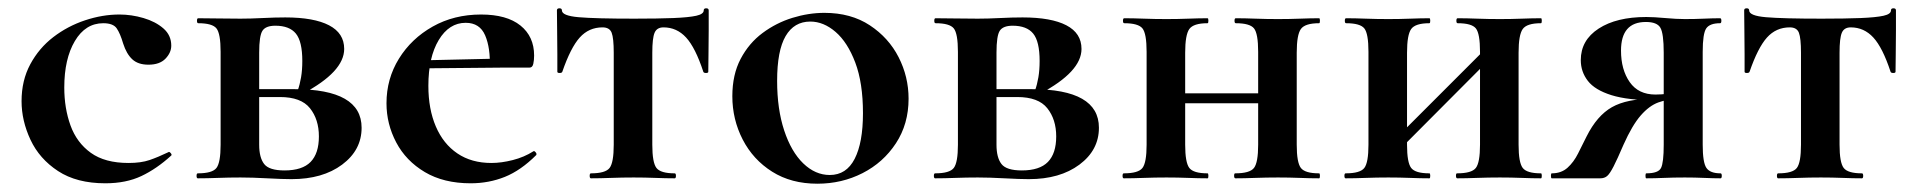

<svg xmlns="http://www.w3.org/2000/svg" viewBox="-20 -430 4617 463"><path d="M234 12Q165 12 120 -17.5Q75 -47 53.5 -93Q32 -139 32 -186Q32 -236 53 -275Q74 -314 108.5 -340.5Q143 -367 185 -381Q227 -395 268 -395Q297 -395 326 -386.5Q355 -378 374 -361.5Q393 -345 393 -320Q393 -303 379 -288.5Q365 -274 338 -274Q313 -274 299 -287Q285 -300 277 -325Q270 -349 261.5 -361.5Q253 -374 229 -374Q186 -374 160.5 -331Q135 -288 135 -219Q135 -169 150 -127.5Q165 -86 199 -61.5Q233 -37 290 -37Q320 -37 340.5 -44Q361 -51 386 -63Q388 -65 391.5 -61Q395 -57 393 -55Q358 -23 321 -5.5Q284 12 234 12Z M560 -385Q584 -385 613.5 -386.5Q643 -388 668 -388Q737 -388 773.5 -369Q810 -350 810 -312Q810 -257 710 -204L698 -212Q703 -226 706 -243.5Q709 -261 709 -283Q709 -330 693.5 -349Q678 -368 644 -368Q621 -368 613 -356Q605 -344 605 -303V-81Q605 -50 617 -34.5Q629 -19 666 -19Q709 -19 729 -39.5Q749 -60 749 -101Q749 -142 727.5 -169Q706 -196 655 -196H564L563 -215H690Q852 -215 852 -122Q852 -68 805 -33Q758 2 683 2Q661 2 624.5 0Q588 -2 560 -2Q532 -2 505.5 -1Q479 0 457 0Q454 0 454 -6Q454 -12 457 -12Q492 -12 502 -25Q512 -38 512 -81V-305Q512 -349 502 -361.5Q492 -374 458 -374Q455 -374 455 -380Q455 -386 458 -386Q479 -386 505.5 -385.5Q532 -385 560 -385Z M1115 12Q1050 12 1004.5 -15Q959 -42 935.5 -86.5Q912 -131 912 -181Q912 -240 942 -288.5Q972 -337 1023.5 -366Q1075 -395 1140 -395Q1202 -395 1235 -368.5Q1268 -342 1268 -296Q1268 -285 1266 -276Q1264 -267 1257 -267H1161Q1163 -314 1150 -344.5Q1137 -375 1103 -375Q1063 -375 1038 -333.5Q1013 -292 1013 -223Q1013 -167 1031 -125Q1049 -83 1083 -60Q1117 -37 1165 -37Q1189 -37 1216.5 -44Q1244 -51 1266 -65Q1268 -67 1271.5 -63Q1275 -59 1273 -56Q1236 -19 1197.5 -3.5Q1159 12 1115 12ZM978 -265 977 -284 1196 -289V-267Z M1405 0Q1402 0 1402 -6Q1402 -12 1405 -12Q1440 -12 1450 -25Q1460 -38 1460 -81V-303Q1460 -338 1455 -351Q1450 -364 1433 -364Q1400 -364 1378 -339.5Q1356 -315 1336 -257Q1335 -254 1329.5 -254Q1324 -254 1324 -257Q1324 -271 1324 -299Q1324 -327 1323.5 -357Q1323 -387 1323 -405Q1323 -410 1329 -410Q1335 -410 1335 -405Q1335 -392 1375.5 -388.5Q1416 -385 1510 -385Q1567 -385 1604 -386.5Q1641 -388 1659 -392Q1677 -396 1677 -405Q1677 -410 1683 -410Q1689 -410 1689 -405Q1689 -387 1689 -357Q1689 -327 1688.5 -299Q1688 -271 1688 -257Q1688 -254 1682.5 -254Q1677 -254 1676 -257Q1657 -315 1634.5 -339.5Q1612 -364 1580 -364Q1564 -364 1558.5 -351Q1553 -338 1553 -303V-81Q1553 -38 1563 -25Q1573 -12 1607 -12Q1610 -12 1610 -6Q1610 0 1607 0Q1586 0 1560.5 -1Q1535 -2 1508 -2Q1480 -2 1453.5 -1Q1427 0 1405 0Z M1951 13Q1888 13 1842 -16Q1796 -45 1771 -93.5Q1746 -142 1746 -198Q1746 -250 1766 -288Q1786 -326 1819 -350.5Q1852 -375 1891 -387Q1930 -399 1968 -399Q2032 -399 2077.5 -369Q2123 -339 2147 -292Q2171 -245 2171 -192Q2171 -131 2140.5 -84.5Q2110 -38 2060 -12.5Q2010 13 1951 13ZM1981 -8Q2021 -8 2041 -47Q2061 -86 2061 -157Q2061 -230 2042.5 -279Q2024 -328 1995 -353Q1966 -378 1934 -378Q1895 -378 1874.5 -343Q1854 -308 1854 -235Q1854 -167 1871 -115.5Q1888 -64 1917 -36Q1946 -8 1981 -8Z M2338 -385Q2362 -385 2391.5 -386.5Q2421 -388 2446 -388Q2515 -388 2551.5 -369Q2588 -350 2588 -312Q2588 -257 2488 -204L2476 -212Q2481 -226 2484 -243.5Q2487 -261 2487 -283Q2487 -330 2471.5 -349Q2456 -368 2422 -368Q2399 -368 2391 -356Q2383 -344 2383 -303V-81Q2383 -50 2395 -34.5Q2407 -19 2444 -19Q2487 -19 2507 -39.5Q2527 -60 2527 -101Q2527 -142 2505.5 -169Q2484 -196 2433 -196H2342L2341 -215H2468Q2630 -215 2630 -122Q2630 -68 2583 -33Q2536 2 2461 2Q2439 2 2402.5 0Q2366 -2 2338 -2Q2310 -2 2283.5 -1Q2257 0 2235 0Q2232 0 2232 -6Q2232 -12 2235 -12Q2270 -12 2280 -25Q2290 -38 2290 -81V-305Q2290 -349 2280 -361.5Q2270 -374 2236 -374Q2233 -374 2233 -380Q2233 -386 2236 -386Q2257 -386 2283.5 -385.5Q2310 -385 2338 -385Z M2790 -181V-205H3059V-181ZM2745 -81V-305Q2745 -349 2735 -361.5Q2725 -374 2691 -374Q2688 -374 2688 -380Q2688 -386 2691 -386Q2712 -386 2738.4 -385Q2764.9 -384 2793 -384Q2820 -384 2846 -385Q2872.1 -386 2892 -386Q2894 -386 2894 -380Q2894 -374 2892 -374Q2858 -374 2848 -360Q2838 -346 2838 -303V-81Q2838 -38 2848 -25Q2858 -12 2892 -12Q2894 -12 2894 -6Q2894 0 2892 0Q2871 0 2845.5 -1Q2820 -2 2793 -2Q2764.7 -2 2738.1 -1Q2711.5 0 2690 0Q2687 0 2687 -6Q2687 -12 2690 -12Q2725 -12 2735 -25Q2745 -38 2745 -81ZM3014 -81V-305Q3014 -349 3004 -361.5Q2994 -374 2960 -374Q2957 -374 2957 -380Q2957 -386 2960 -386Q2981 -386 3007.4 -385Q3033.9 -384 3062 -384Q3089 -384 3115 -385Q3141.1 -386 3161 -386Q3163 -386 3163 -380Q3163 -374 3161 -374Q3127 -374 3117 -360Q3107 -346 3107 -303V-81Q3107 -38 3117 -25Q3127 -12 3161 -12Q3163 -12 3163 -6Q3163 0 3161 0Q3140 0 3114.5 -1Q3089 -2 3062 -2Q3033.8 -2 3006.7 -1Q2979.7 0 2959.4 0Q2956 0 2956 -6Q2956 -12 2958.5 -12Q2993.8 -12 3003.9 -25Q3014 -38 3014 -81Z M3322 -36 3304 -54 3575 -325 3593 -308ZM3280 -81V-305Q3280 -349 3270 -361.5Q3260 -374 3226 -374Q3223 -374 3223 -380Q3223 -386 3226 -386Q3247 -386 3273.4 -385Q3299.9 -384 3328 -384Q3355 -384 3381 -385Q3407.1 -386 3427 -386Q3429 -386 3429 -380Q3429 -374 3427 -374Q3393 -374 3383 -360Q3373 -346 3373 -303V-81Q3373 -38 3383 -25Q3393 -12 3427 -12Q3429 -12 3429 -6Q3429 0 3427 0Q3406 0 3380.5 -1Q3355 -2 3328 -2Q3299.7 -2 3273.1 -1Q3246.5 0 3225 0Q3222 0 3222 -6Q3222 -12 3225 -12Q3260 -12 3270 -25Q3280 -38 3280 -81ZM3549 -81V-305Q3549 -349 3539 -361.5Q3529 -374 3495 -374Q3492 -374 3492 -380Q3492 -386 3495 -386Q3516 -386 3542.4 -385Q3568.9 -384 3597 -384Q3624 -384 3650 -385Q3676.1 -386 3696 -386Q3698 -386 3698 -380Q3698 -374 3696 -374Q3662 -374 3652 -360Q3642 -346 3642 -303V-81Q3642 -38 3652 -25Q3662 -12 3696 -12Q3698 -12 3698 -6Q3698 0 3696 0Q3675 0 3649.5 -1Q3624 -2 3597 -2Q3568.8 -2 3541.7 -1Q3514.7 0 3494.4 0Q3491 0 3491 -6Q3491 -12 3493.5 -12Q3528.8 -12 3538.9 -25Q3549 -38 3549 -81Z M4129 -12Q4132 -12 4132 -6Q4132 0 4129 0Q4112 0 4089.5 -1Q4067 -2 4043 -2Q4015 -2 3992.5 -1Q3970 0 3950 0Q3948 0 3948 -6Q3948 -12 3950 -12Q3979 -12 3985.5 -25Q3992 -38 3992 -81V-193L4027 -191Q4001 -191 3979 -183Q3957 -175 3936.5 -151.5Q3916 -128 3895 -81Q3880 -46 3871 -28.5Q3862 -11 3855.5 -5.5Q3849 0 3839 0H3722Q3720 0 3720 -6Q3720 -12 3722 -12Q3745 -12 3760 -25.5Q3775 -39 3785.5 -60Q3796 -81 3806 -101Q3831 -151 3867 -171.5Q3903 -192 3968 -192L3975 -188Q3906 -188 3866 -200.5Q3826 -213 3809 -235Q3792 -257 3792 -285Q3792 -333 3835 -361Q3878 -389 3950 -389Q3968 -389 3995.5 -386.5Q4023 -384 4043 -384Q4067 -384 4089 -385Q4111 -386 4128 -386Q4131 -386 4131 -380Q4131 -374 4128 -374Q4103 -374 4094.5 -361.5Q4086 -349 4086 -305V-81Q4086 -38 4095 -25Q4104 -12 4129 -12ZM3889 -308Q3889 -262 3910 -232Q3931 -202 3972 -202Q3986 -202 4003 -204Q4020 -206 4030 -208L3992 -196V-303Q3992 -349 3984 -363Q3976 -377 3949 -377Q3889 -377 3889 -308Z M4268 0Q4265 0 4265 -6Q4265 -12 4268 -12Q4303 -12 4313 -25Q4323 -38 4323 -81V-303Q4323 -338 4318 -351Q4313 -364 4296 -364Q4263 -364 4241 -339.5Q4219 -315 4199 -257Q4198 -254 4192.5 -254Q4187 -254 4187 -257Q4187 -271 4187 -299Q4187 -327 4186.5 -357Q4186 -387 4186 -405Q4186 -410 4192 -410Q4198 -410 4198 -405Q4198 -392 4238.5 -388.5Q4279 -385 4373 -385Q4430 -385 4467 -386.5Q4504 -388 4522 -392Q4540 -396 4540 -405Q4540 -410 4546 -410Q4552 -410 4552 -405Q4552 -387 4552 -357Q4552 -327 4551.5 -299Q4551 -271 4551 -257Q4551 -254 4545.5 -254Q4540 -254 4539 -257Q4520 -315 4497.5 -339.5Q4475 -364 4443 -364Q4427 -364 4421.5 -351Q4416 -338 4416 -303V-81Q4416 -38 4426 -25Q4436 -12 4470 -12Q4473 -12 4473 -6Q4473 0 4470 0Q4449 0 4423.5 -1Q4398 -2 4371 -2Q4343 -2 4316.5 -1Q4290 0 4268 0Z"/></svg>

Font: Cormorant Light
Style: Regular
Weight: 300
Designer: Christian Thalmann (Catharsis Fonts)
Foundry: Catharsis Fonts
Version: Version 4.000